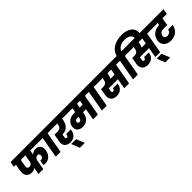

<svg xmlns="http://www.w3.org/2000/svg" viewBox="344 -2907 5054 5054"><g transform="rotate(-45 2871.5 -379.5)"><path d="M320 -299C258 -299 237 -342 249 -400L282 -590H452L417 -387C406 -338 373 -299 320 -299ZM24 -590H101L68 -400C40 -257 109 -148 253 -148C306 -148 349 -164 383 -192L349 0H530L577 -269C591 -330 626 -369 680 -369C729 -369 748 -332 741 -288C733 -244 701 -210 656 -210C648 -210 638 -212 629 -214L605 -76C628 -68 654 -65 679 -65C799 -65 900 -150 926 -297C948 -420 893 -522 765 -522C701 -522 648 -499 611 -462L633 -590H1037L1063 -740H51Z M993 0H1173L1277 -590H1363L1390 -740H1035L1008 -590H1096Z M1336 -590H1640L1633 -551C1620 -480 1584 -432 1479 -432H1379L1339 -209C1317 -87 1389 9 1538 9C1673 9 1757 -75 1778 -204C1779 -208 1780 -217 1781 -228H1608L1604 -198C1598 -167 1580 -144 1552 -144C1520 -144 1511 -169 1517 -200L1532 -287C1717 -291 1787 -408 1814 -551L1820 -590H1894L1920 -740H1363Z M1608 283H1792L1696 53H1517Z M2077 -201C2046 -201 2020 -221 2027 -260C2034 -300 2068 -321 2110 -321H2159L2151 -273C2143 -231 2119 -201 2077 -201ZM2464 -468H2353L2375 -590H2486ZM1865 -590H2206L2185 -468H2131C2003 -468 1884 -402 1859 -259C1837 -133 1914 -49 2052 -49C2202 -49 2295 -139 2321 -283L2328 -321H2439L2382 0H2563L2668 -590H2754L2781 -740H1892Z M2711 0H2891L2995 -590H3081L3108 -740H2753L2726 -590H2814Z M3497 -531 3508 -590H3645L3618 -432H3462C3479 -462 3490 -495 3497 -531ZM3054 -590H3327L3316 -531C3304 -463 3268 -413 3162 -413H3093L3060 -221C3038 -93 3107 9 3257 9C3397 9 3492 -73 3505 -210H3332C3325 -171 3308 -144 3274 -144C3240 -144 3230 -170 3235 -201L3250 -285H3592L3542 0H3722L3826 -590H3913L3940 -740H3081Z M4154 -590H4240L4267 -740H4179C4207 -845 4327 -896 4455 -896C4588 -896 4688 -834 4670 -715L4668 -701H4848L4851 -718C4882 -901 4751 -1042 4480 -1042C4217 -1042 4043 -914 4000 -740H3912L3885 -590H3973L3869 0H4049Z M4656 -531 4667 -590H4804L4777 -432H4621C4638 -462 4649 -495 4656 -531ZM4213 -590H4486L4475 -531C4463 -463 4427 -413 4321 -413H4252L4219 -221C4197 -93 4266 9 4416 9C4556 9 4651 -73 4664 -210H4491C4484 -171 4467 -144 4433 -144C4399 -144 4389 -170 4394 -201L4409 -285H4751L4701 0H4881L4985 -590H5072L5099 -740H4240Z M4787 283H4971L4875 53H4696Z M5044 -590H5378L5367 -526C5194 -520 5075 -429 5049 -275C5023 -116 5131 -12 5302 -12C5473 -12 5595 -117 5623 -276H5451C5440 -212 5390 -168 5320 -168C5253 -168 5218 -210 5229 -269C5242 -339 5303 -375 5369 -375H5518L5555 -590H5716L5743 -740H5070Z"/></g></svg>

Font: SVN-Poppins ExtraBold
Style: Italic
Weight: 800
Italic angle: -10°
Designer: Ninad Kale (Devanagari), Jonny Pinhorn (Latin)
Foundry: Indian Type Foundry
Version: Version 3.002 2017